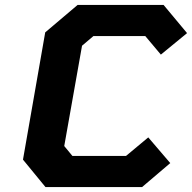

<svg xmlns="http://www.w3.org/2000/svg" viewBox="-20 -757 777 777"><path d="M164 0 73 -111 163 -626 294 -737H642L737 -623L631 -536L568 -611H358L312 -572L240 -166L273 -126H490L580 -201L669 -97L555 0Z"/></svg>

Font: Tomorrow SemiBold
Style: Italic
Weight: 600
Italic angle: -10°
Designer: Tony de Marco, Monica Rizzolli
Foundry: Just in Type
Version: Version 2.002